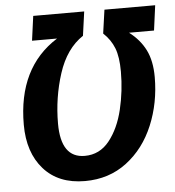

<svg xmlns="http://www.w3.org/2000/svg" viewBox="-51 -740 733 803"><g transform="rotate(-5 315.0 -338.5)"><path d="M39 -242Q39 -482 209 -589H104L118 -692H332L318 -591Q247 -544 214.5 -443.5Q182 -343 182 -234Q182 -90 282 -90Q345 -90 385.5 -141Q426 -192 444.5 -269.5Q463 -347 463 -428Q463 -490 448.5 -527Q434 -564 403 -593L417 -692H630L616 -587H511Q556 -553 579 -507Q602 -461 602 -393Q602 -285 563 -191.5Q524 -98 449.5 -41.5Q375 15 274 15Q163 15 101 -55Q39 -125 39 -242Z"/></g></svg>

Font: Fira Sans Condensed SemiBold
Style: Italic
Weight: 600
Width: 3
Italic angle: -8°
Designer: bBox Type GmbH & Carrois Corporate GbR & Edenspiekermann AG
Foundry: bBox Type GmbH & Carrois Corporate GbR & Edenspiekermann AG
Version: Version 4.301